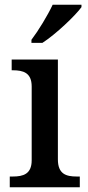

<svg xmlns="http://www.w3.org/2000/svg" viewBox="-20 -786 369 806"><path d="M112 -619V-606H158C214 -642 297 -721 322 -756V-766H201C180 -721 141 -657 112 -619ZM21 0H315V-45H302C258 -45 223 -55 223 -117V-536H29V-491H34C77 -491 113 -481 113 -423V-113C113 -55 77 -45 34 -45H21Z"/></svg>

Font: Noto Serif Telugu Medium
Style: Regular
Weight: 500
Designer: Jelle Bosma - Monotype Design Team
Foundry: Monotype Imaging Inc.
Version: Version 2.005